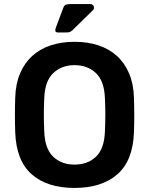

<svg xmlns="http://www.w3.org/2000/svg" viewBox="-20 -916 735 946"><path d="M347 10Q213 10 136.5 -57Q60 -124 55 -264Q52 -348 55 -435Q57 -503 79 -554.5Q101 -606 139 -640.5Q177 -675 230 -692.5Q283 -710 347 -710Q412 -710 465 -692.5Q518 -675 556 -640.5Q594 -606 616 -554.5Q638 -503 640 -435Q643 -348 640 -264Q635 -124 558 -57Q481 10 347 10ZM347 -105Q412 -105 453 -144Q494 -183 497 -269Q499 -314 499 -350.5Q499 -387 497 -431Q494 -517 452.5 -556Q411 -595 347 -595Q284 -595 242.5 -556Q201 -517 198 -431Q196 -387 196 -350.5Q196 -314 198 -269Q201 -183 242 -144Q283 -105 347 -105ZM266 -756Q253 -756 252.5 -764.5Q252 -773 256 -782L292 -878Q297 -891 306 -893.5Q315 -896 329 -896H424Q438 -896 442 -884.5Q446 -873 437 -865L337 -767Q329 -760 322.5 -758Q316 -756 304 -756Z"/></svg>

Font: Fz Rubik Med
Style: Regular
Weight: 500
Designer: Hubert and Fischer
Foundry: Hubert and Fischer
Version: Vit hóa bi FontZin.com